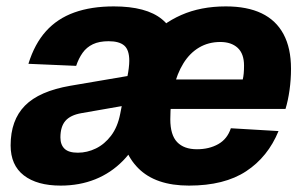

<svg xmlns="http://www.w3.org/2000/svg" viewBox="-20 -568 959 600"><path d="M169.6 12Q95.8 12 54.5 -19.9Q13.2 -51.8 13.2 -113.6Q13.2 -192.4 57.9 -237.8Q102.6 -283.2 199.8 -300L378.4 -330.4Q380.8 -341.8 382.4 -355.1Q384 -368.4 384 -378Q384 -412 368.3 -425.6Q352.6 -439.2 319.4 -439.2Q290 -439.2 270.3 -429.8Q250.6 -420.4 238.2 -403Q225.8 -385.6 218 -362.2L68.8 -368.6Q88 -430.8 123.6 -470.4Q159.2 -510 212.2 -529Q265.2 -548 335.6 -548Q437.2 -548 486.2 -507.8Q535.2 -467.6 535.2 -390.8Q535.2 -374.6 532.5 -355.3Q529.8 -336 525.2 -315.2L426.4 -160Q402.2 -104.4 364.5 -65.9Q326.8 -27.4 277.6 -7.7Q228.4 12 169.6 12ZM223.2 -90.8Q252.4 -90.8 279.7 -104.1Q307 -117.4 327.3 -144.3Q347.6 -171.2 355.6 -212L360.4 -236.4L234.4 -214.4Q200 -208.4 184.4 -190.3Q168.8 -172.2 168.8 -138.4Q168.8 -115.6 181.7 -103.2Q194.6 -90.8 223.2 -90.8ZM570.6 12Q466.2 12 412.2 -42.2Q358.2 -96.4 358.2 -186.8Q358.2 -264.8 379.8 -330.9Q401.4 -397 443.4 -445.6Q485.4 -494.2 546.4 -521.1Q607.4 -548 685.8 -548Q752.4 -548 797.5 -526.4Q842.6 -504.8 866 -461.3Q889.4 -417.8 889.4 -352.8Q889.4 -319.4 884.8 -286.5Q880.2 -253.6 872.2 -227.6H490.8L510.4 -319.6H738.6Q740.6 -328 741.6 -338.4Q742.6 -348.8 742.6 -362.8Q742.6 -400.2 722.7 -418.5Q702.8 -436.8 668.4 -436.8Q631.6 -436.8 602.4 -419.6Q573.2 -402.4 553.3 -370.4Q533.4 -338.4 522.8 -293.9Q512.2 -249.4 512.2 -195.2Q512.2 -146.2 533.6 -123.9Q555 -101.6 595.4 -101.6Q633.6 -101.6 662 -117.6Q690.4 -133.6 701.4 -167.2L850.4 -158.4Q817.4 -77.8 749.3 -32.9Q681.2 12 570.6 12Z"/></svg>

Font: Geist
Style: Italic
Weight: 400
Italic angle: -12°
Designer: Basement.studio, Andrés Briganti, Mateo Zaragoza
Foundry: Basement.studio, Vercel, Andrés Briganti, Guido Ferreyra, Mateo Zaragoza
Version: Version 1.500